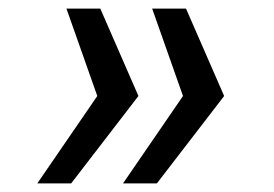

<svg xmlns="http://www.w3.org/2000/svg" viewBox="-20 -534 640 448"><path d="M303 -310 146 -106H67L207 -310L135 -514H214ZM503 -310 346 -106H267L407 -310L335 -514H414Z"/></svg>

Font: CommitMono
Style: Italic
Weight: 400
Monospace: yes
Designer: Eigil Nikolajsen
Foundry: Eigil Nikolajsen
Version: Version 1.143